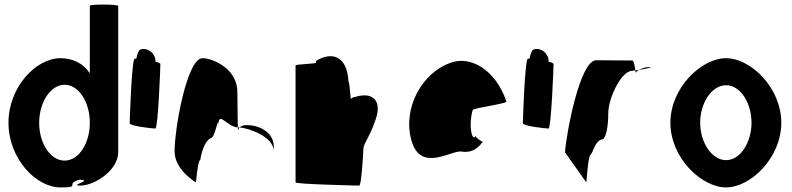

<svg xmlns="http://www.w3.org/2000/svg" viewBox="-20 -810 3456 838"><path d="M17 -274C17 -118 137 8 244 8C340 8 258 -6 328 -26C390 -23 277 0 331 0C392 0 496 -66 496 -146V-784C496 -792 372 -792 372 -785V-490C345 -532 299 -556 244 -556C137 -556 17 -430 17 -274ZM151 -274C151 -366 202 -440 262 -440C323 -440 372 -366 372 -274C372 -184 324 -109 262 -109C200 -109 151 -184 151 -274Z M546 -272C546 -260 645 -249 658 -249C670 -249 680 -518 680 -530C680 -534 671 -538 658 -541C659 -548 658 -556 654 -564C644 -588 616 -602 593 -594C587 -594 580 -578 575 -554H568C555 -554 546 -284 546 -272Z M742 -149C742 -68 835 -14 835 -14C835 -6 843 -112 854 -112C864 -171 883 -200 901 -208C920 -208 933 -314 933 -261C933 -331 969 -256 1018 -254C1018 -281 1016 -346 1016 -409C1016 -510 909 -556 864 -556C796 -556 742 -250 742 -149ZM1018 -254C1019 -246 1018 -242 1019 -241C1019 -237 1019 -246 1026 -254ZM1026 -254C1065 -250 1175 -215 1175 -149V-170C1175 -228 1119 -264 1055 -264C1040 -264 1031 -259 1026 -254Z M1270 -14C1270 -6 1538 0 1548 0C1558 0 1566 -152 1566 -159C1566 -184 1593 -209 1620 -290C1648 -371 1607 -412 1527 -386C1521 -386 1516 -383 1511 -378C1508 -416 1504 -454 1501 -454C1495 -568 1427 -586 1359 -544V-536C1358 -532 1270 -529 1270 -525Z M1776 -196C1817 -52 1956 -160 1997 -148C2029 -144 2058 -152 2087 -191C2079 -193 2054 -212 2056 -217C2042 -188 2023 -257 2043 -330C2051 -340 2200 -358 2190 -368C2143 -506 2032 -570 1944 -535C1825 -493 1735 -341 1776 -196ZM2056 -217C2056 -217 2056 -218 2056 -218C2056 -218 2056 -217 2056 -217ZM2088 -192 2087 -191C2089 -191 2089 -191 2088 -190Z M2262 -272C2262 -260 2361 -249 2374 -249C2386 -249 2396 -518 2396 -530C2396 -534 2387 -538 2374 -541C2375 -548 2374 -556 2370 -564C2360 -588 2332 -602 2309 -594C2303 -594 2296 -578 2291 -554H2284C2271 -554 2262 -284 2262 -272Z M2446 -145 2539 -14C2539 -6 2547 -135 2558 -135C2568 -142 2576 -194 2606 -201C2625 -201 2635 -258 2635 -318C2635 -378 2690 -501 2740 -501C2740 -501 2745 -502 2753 -503C2751 -520 2746 -546 2740 -546C2740 -546 2635 -547 2582 -547C2511 -547 2451 -225 2446 -145ZM2753 -503C2754 -498 2754 -494 2754 -491C2754 -494 2760 -500 2769 -505C2763 -504 2758 -504 2753 -503ZM2769 -505C2799 -510 2838 -517 2811 -517C2795 -517 2780 -511 2769 -505Z M2906 -274C2906 -121 3042 8 3149 8C3256 8 3390 -121 3390 -274C3390 -428 3256 -556 3149 -556C3042 -556 2906 -428 2906 -274ZM3036 -274C3036 -362 3087 -438 3149 -438C3211 -438 3260 -362 3260 -274C3260 -188 3211 -111 3149 -111C3087 -111 3036 -188 3036 -274Z"/></svg>

Font: Ampere
Style: SCSuCnd
Weight: 400
Version: Version 1